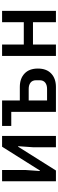

<svg xmlns="http://www.w3.org/2000/svg" viewBox="622 -1178 556 1840"><g transform="rotate(-90 900.0 -258.0)"><path d="M83 -516H191V-294L181 -154H186L414 -516H517V0H409V-222L419 -362H414L186 0H83Z M748 -428H613V-516H857V-346H987Q1067 -346 1115 -301Q1163 -256 1163 -173Q1163 -90 1115 -45Q1067 0 987 0H748ZM857 -85H968Q1006 -85 1028.5 -103Q1051 -121 1051 -156V-190Q1051 -225 1028.5 -243Q1006 -261 968 -261H857Z M1284 -516H1393V-308H1607V-516H1716V0H1607V-220H1393V0H1284Z"/></g></svg>

Font: IBM Plex Mono Medium
Style: Regular
Weight: 500
Monospace: yes
Designer: Mike Abbink, Paul van der Laan, Pieter van Rosmalen
Foundry: Bold Monday
Version: Version 2.3